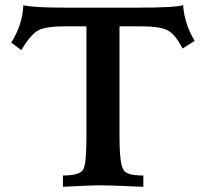

<svg xmlns="http://www.w3.org/2000/svg" viewBox="-20 -723 783 743"><path d="M534.7 0Q405.3 -5.9 375.5 -5.9Q326.7 -5.9 223.6 0V-43.9Q293 -43.9 303.7 -70.1Q314.5 -96.2 314.5 -191.4V-621.1H231.9Q159.2 -621.1 129.6 -606.4Q100.1 -591.8 62.5 -529.3L23.4 -558.1Q67.4 -627.9 70.3 -703.1Q104 -693.4 232.9 -693.4H515.1Q658.7 -693.4 688.5 -703.1Q694.3 -627.9 733.4 -564.9L686.5 -535.2Q656.7 -592.8 626.2 -606.9Q595.7 -621.1 526.9 -621.1H442.4V-196.3Q442.4 -90.8 457 -67.9Q465.3 -43.9 534.7 -43.9Z"/></svg>

Font: Kelvinch
Style: Bold
Weight: 700
Designer: Paul James Miller
Foundry: High-Logic / Made with FontCreator
Version: Version 3.501;March 28, 2021;FontCreator 13.0.0.2683 64-bit